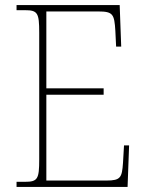

<svg xmlns="http://www.w3.org/2000/svg" viewBox="-20 -734 575 754"><path d="M45 0H481L487 -163H467L463 -94C459 -37 454 -25 398 -25H162V-362H387V-387H162V-689H366C424 -689 429 -678 433 -613L436 -551H456L450 -714H45V-694H78C128 -694 134 -683 134 -606V-108C134 -31 128 -20 78 -20H45Z"/></svg>

Font: Noto Serif Devanagari SemiCondensed Thin
Style: Regular
Weight: 100
Width: 4
Designer: Universal Thirst, Indian Type Foundry and the Monotype Design Team
Foundry: Monotype Imaging Inc.
Version: Version 2.004